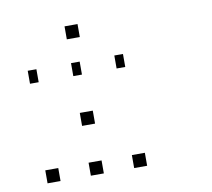

<svg xmlns="http://www.w3.org/2000/svg" viewBox="-68 -685 803 728"><g transform="rotate(-10 333.5 -320.5)"><path d="M441.7 -83.3V-33.3H391.7V-83.3ZM275 -83.3V-33.3H225V-83.3ZM108.3 -83.3V-33.3H58.3V-83.3ZM275 -275V-225H225V-275ZM425 -466.7V-416.7H391.7V-466.7ZM258.3 -466.7V-416.7H225V-466.7ZM91.7 -466.7V-416.7H58.3V-466.7ZM275 -608.3V-558.3H225V-608.3Z"/></g></svg>

Font: 0xA000-Boxes
Style: Boxes
Weight: 400
Version: Version 0.1